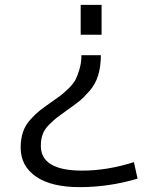

<svg xmlns="http://www.w3.org/2000/svg" viewBox="-20 -540 651 790"><path d="M312 -397V-520H398V-397ZM395 -313Q395 -267 384 -230.5Q373 -194 349 -166.5Q325 -139 306.5 -124Q288 -109 255 -86Q227 -66 213.5 -55.5Q200 -45 181.5 -26.5Q163 -8 155.5 13Q148 34 148 60Q148 162 318 162Q422 162 531 127L546 195Q428 230 308 230Q191 230 128 186.5Q65 143 65 67Q65 32 74.5 3.5Q84 -25 105.5 -48.5Q127 -72 143.5 -85Q160 -98 190 -119Q216 -137 228 -146Q240 -155 260.5 -174.5Q281 -194 290 -211Q299 -228 307 -255Q315 -282 315 -313Z"/></svg>

Font: M PLUS 1p
Style: Regular
Weight: 400
Version: Version 1.062